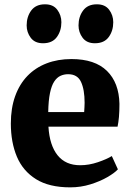

<svg xmlns="http://www.w3.org/2000/svg" viewBox="-20 -836 592 868"><path d="M297.5 11Q202 11 142.8 -26Q83.5 -63 56.2 -128Q29 -193 29 -277.5Q29 -347 48.5 -401.2Q68 -455.5 104 -492.8Q140 -530 190.5 -549.5Q241 -569 303 -569Q409 -569 463.5 -515.5Q518 -462 520 -366.5Q520 -332.5 517.8 -307.5Q515.5 -282.5 511.5 -263.5H199Q201.5 -221 212 -188.5Q222.5 -156 240.5 -133.8Q258.5 -111.5 284 -100.2Q309.5 -89 342.5 -89Q382.5 -89 422.8 -102.8Q463 -116.5 485.5 -130.5L513 -70.5Q498 -54 465 -35Q432 -16 388.5 -2.5Q345 11 297.5 11ZM198 -329.5H360.5Q361 -340.5 361.8 -350.8Q362.5 -361 362.5 -371.5Q362.5 -431 346.2 -465.8Q330 -500.5 288 -500.5Q269 -500.5 253 -493Q237 -485.5 225 -467.2Q213 -449 206 -415.5Q199 -382 198 -329.5ZM174 -640.5Q137.5 -640.5 119 -665.2Q100.5 -690 100.5 -721Q100.5 -760.5 121.2 -788.5Q142 -816.5 183 -816.5H184Q220.5 -816.5 239 -791.8Q257.5 -767 257.5 -735.5Q257.5 -696.5 237 -668.5Q216.5 -640.5 175 -640.5ZM408.5 -640.5Q372 -640.5 353.5 -665.2Q335 -690 335 -721Q335 -760.5 355.8 -788.5Q376.5 -816.5 417.5 -816.5H418.5Q455 -816.5 473.5 -791.8Q492 -767 492 -735.5Q492 -696.5 471.5 -668.5Q451 -640.5 409.5 -640.5Z"/></svg>

Font: Merriweather 20pt Black
Style: Regular
Weight: 900
Version: Version 2.100